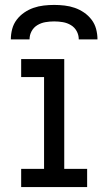

<svg xmlns="http://www.w3.org/2000/svg" viewBox="-20 -760 440 780"><path d="M66 0V-74H159V-447H66V-520H241V-74H334V0ZM24 -600Q24 -621 29.5 -642Q35 -663 48 -680Q61 -697 78.5 -709Q96 -721 116 -728Q136 -735 157.5 -737.5Q179 -740 200 -740Q221 -740 242.5 -737.5Q264 -735 284 -728Q304 -721 321.5 -709Q339 -697 352 -680Q365 -663 370.5 -642Q376 -621 376 -600H300Q300 -618 291.5 -633.5Q283 -649 268 -658Q253 -667 235.5 -670Q218 -673 200 -673Q182 -673 164.5 -670Q147 -667 132 -658Q117 -649 108.5 -633.5Q100 -618 100 -600Z"/></svg>

Font: Iosevka Etoile
Style: Regular
Weight: 400
Designer: Belleve Invis
Foundry: Belleve Invis
Version: Version 33.2.4